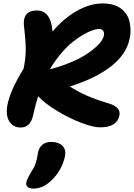

<svg xmlns="http://www.w3.org/2000/svg" viewBox="-20 -730 781 1119"><path d="M100.1 13.2Q56.6 13.2 34.2 -22.7Q11.7 -58.6 23.9 -122.1Q42 -208 117.2 -329.1Q120.6 -345.2 123 -360.1Q125.5 -375 127 -391.4Q128.4 -407.7 129.4 -417.7Q130.4 -427.7 129.9 -446Q129.4 -464.4 129.4 -470.9Q129.4 -477.5 127.4 -499Q125.5 -520.5 125.2 -524.7Q125 -528.8 122.3 -554.4Q119.6 -580.1 119.1 -584Q112.8 -668.9 194.8 -668.9Q276.9 -668.9 286.1 -545.9Q351.6 -623.5 428.5 -666.7Q505.4 -710 579.1 -710Q613.3 -710 640.9 -701.7Q668.5 -693.4 686.5 -679Q704.6 -664.6 717.5 -645Q730.5 -625.5 735.1 -602.8Q739.7 -580.1 740.7 -555.4Q741.7 -530.8 735.8 -505.9Q717.8 -414.1 627 -343.3Q536.1 -272.5 387.2 -226.1Q473.1 -168.9 605 -129.9Q687.5 -107.9 675.8 -56.2Q661.6 12.2 563 12.2Q523.4 12.2 454.8 -13.7Q386.2 -39.6 314.7 -82.5Q243.2 -125.5 202.1 -168.9Q183.6 -107.9 174.8 -65.9Q166.5 -24.9 148.4 -5.9Q130.4 13.2 100.1 13.2ZM556.2 -561Q542 -561 519.5 -553.7Q497.1 -546.4 466.1 -528.6Q435.1 -510.7 403.1 -485.1Q371.1 -459.5 335.4 -417.7Q299.8 -376 271 -326.2Q333 -342.3 385.7 -364Q438.5 -385.7 472.9 -407Q507.3 -428.2 532.7 -450.2Q558.1 -472.2 570.1 -489.7Q582 -507.3 585 -521Q588.9 -538.6 581.8 -549.8Q574.7 -561 556.2 -561ZM175.8 369.1Q151.4 369.1 140.6 359.1Q129.9 349.1 133.8 331.1Q138.2 311 159.2 276.9Q169.4 261.2 176.8 247.3Q184.1 233.4 188.2 220Q192.4 206.5 194.1 199.5Q195.8 192.4 198.2 178Q200.7 163.6 201.2 160.2Q206.5 131.8 226.1 114.5Q245.6 97.2 277.8 97.2Q322.3 97.2 344.2 119.9Q366.2 142.6 358.9 180.2Q340.3 266.6 273.9 327.1Q227.1 369.1 175.8 369.1Z"/></svg>

Font: Shantell Sans Normal
Style: Bold Italic
Weight: 700
Italic angle: -11.31°
Designer: Stephen Nixon, Anya Danilova, Shantell Martin
Foundry: Arrow Type
Version: Version 1.006;[559af2be0]